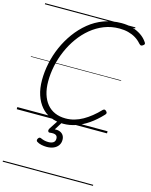

<svg xmlns="http://www.w3.org/2000/svg" viewBox="-204 -1141 1392 1767"><g transform="rotate(15 492.0 -257.5)"><path d="M448 19Q381 19 326.5 -4Q272 -27 234 -71.5Q196 -116 175.5 -178.5Q155 -241 155 -319Q155 -398 172 -480Q189 -562 223 -639.5Q257 -717 306.5 -785Q356 -853 419.5 -905Q483 -957 560.5 -986Q638 -1015 728 -1015Q784 -1015 831 -1001.5Q878 -988 916 -962.5Q954 -937 979 -899Q986 -889 982.5 -881.5Q979 -874 967 -867Q957 -861 950.5 -862.5Q944 -864 932 -876Q908 -904 876.5 -923Q845 -942 806.5 -952Q768 -962 722 -962Q645 -962 577.5 -935.5Q510 -909 453 -862Q396 -815 351.5 -753Q307 -691 276 -619.5Q245 -548 229 -472.5Q213 -397 213 -323Q213 -255 229.5 -201.5Q246 -148 277 -110.5Q308 -73 353 -53.5Q398 -34 455 -34Q498 -34 538.5 -45.5Q579 -57 617 -78.5Q655 -100 692.5 -130Q730 -160 766 -198Q775 -206 782.5 -205.5Q790 -205 799 -196Q808 -187 808 -179.5Q808 -172 799 -162Q742 -101 683.5 -61Q625 -21 566 -1Q507 19 448 19ZM354 264Q330 264 304 258.5Q278 253 259 240Q252 234 252.5 225.5Q253 217 258 210Q264 201 270 199Q276 197 284 200Q299 207 317 212Q335 217 358 217Q389 217 406 205Q423 193 423 168Q423 143 405 134Q387 125 351 130Q343 131 339 128.5Q335 126 333 121Q330 114 331 108.5Q332 103 337 94L401 -4H444L374 108L359 94Q398 84 424.5 91Q451 98 465.5 117Q480 136 480 164Q480 195 464 217.5Q448 240 420 252Q392 264 354 264ZM0 490H860V500H0ZM0 -20H860V0H0ZM0 -505H860V-500H0ZM0 -1010H860V-1000H0Z"/></g></svg>

Font: Playwrite BE VLG Guides
Style: Regular
Weight: 400
Designer: Veronika Burian, José Scaglione
Foundry: TypeTogether
Version: Version 1.003